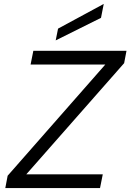

<svg xmlns="http://www.w3.org/2000/svg" viewBox="-20 -959 665 979"><path d="M613 -637 114 -70H504L490 0H7L19 -63L517 -630H136L150 -700H625ZM509 -939 495 -868 264 -753 276 -813Z"/></svg>

Font: Albert Sans
Style: Italic
Weight: 400
Italic angle: -11.25°
Designer: Andreas Rasmussen
Foundry: a.Foundry
Version: Version 1.025